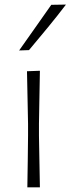

<svg xmlns="http://www.w3.org/2000/svg" viewBox="-20 -798 301 818"><path d="M96.5 0Q97.5 -56 98.2 -107.8Q99 -159.5 99.5 -220.5V-270.5Q98.5 -333 97.2 -386Q96 -439 95 -494.5L150 -496.5Q149 -440 148 -386.8Q147 -333.5 146 -270.5V-220.5Q147 -159.5 148 -107.8Q149 -56 150 0ZM61.5 -583Q96 -632 130.5 -680.8Q165 -729.5 198.5 -777.5L261 -778.5Q224.5 -730.5 184.2 -681.5Q144 -632.5 103.5 -584.5Z"/></svg>

Font: Commissioner Loud ExtraLight
Style: Regular
Weight: 200
Designer: Kostas Bartsokas
Foundry: Kostas Bartsokas
Version: Version 1.000; ttfautohint (v1.8.3)